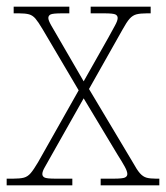

<svg xmlns="http://www.w3.org/2000/svg" viewBox="-22 -556 498 576"><path d="M-2 0V-20H17Q38 -20 49.5 -23Q61 -26 70 -36.5Q79 -47 92 -69L214 -285L106 -468Q93 -490 84.5 -500Q76 -510 65 -513Q54 -516 35 -516H19V-536H186V-516H165Q136 -516 129.5 -512.5Q123 -509 123 -502Q123 -495 131.5 -480Q140 -465 153 -443L229 -312L303 -443Q315 -465 323 -479.5Q331 -494 331 -502Q331 -509 324.5 -512.5Q318 -516 290 -516H250V-536H430V-516H419Q399 -516 387.5 -513Q376 -510 367 -500Q358 -490 346 -468L245 -289L377 -68Q389 -46 398 -36Q407 -26 417.5 -23Q428 -20 446 -20H456V0H280V-20H318Q346 -20 353 -23.5Q360 -27 360 -34Q360 -42 352 -56.5Q344 -71 330 -93L229 -261L133 -91Q121 -69 113 -55.5Q105 -42 105 -34Q105 -27 111.5 -23.5Q118 -20 145 -20H195V0Z"/></svg>

Font: Noto Serif Hebrew SemiCondensed Thin
Style: Regular
Weight: 100
Width: 4
Designer: Monotype Design Team
Foundry: Monotype Imaging Inc.
Version: Version 2.004; ttfautohint (v1.8.4.7-5d5b)